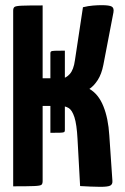

<svg xmlns="http://www.w3.org/2000/svg" viewBox="-20 -721 485 743"><path d="M368 2Q349 2 330 1Q311 0 290 -1L280 -183Q277 -240 268 -267.5Q259 -295 245.5 -303Q232 -311 215 -311H145V-20Q145 -10 140.5 -6Q136 -2 112 -1Q88 0 31 0V-680Q31 -690 36 -694Q41 -698 64.5 -699Q88 -700 145 -700V-418H220Q235 -418 250 -434.5Q265 -451 270 -488L301 -693Q321 -698 340 -699.5Q359 -701 373 -701Q403 -701 412.5 -695.5Q422 -690 419 -673L380 -470Q373 -434 358 -411Q343 -388 326 -377Q361 -357 380 -310Q399 -263 403 -197L415 -21Q416 -8 407 -3Q398 2 368 2ZM175 -207V-515Q175 -520 177.5 -522Q180 -524 191.5 -524.5Q203 -525 231 -525V-217Q231 -212 228.5 -210Q226 -208 214.5 -207.5Q203 -207 175 -207Z"/></svg>

Font: Yanone Kaffeesatz
Style: Bold
Weight: 700
Designer: Yanone (Cyrillic: Daniel Pouzeot, Huerta Tipografica, and Cyreal)
Foundry: Yanone
Version: Version 2.003